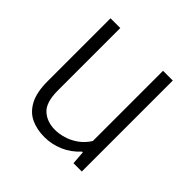

<svg xmlns="http://www.w3.org/2000/svg" viewBox="-148 -671 808 808"><g transform="rotate(45 256.0 -267.0)"><path d="M224 9Q179.5 9 144.2 -7.5Q109 -24 88.5 -62.8Q68 -101.5 68 -168V-541.5H126V-169.5Q126 -99 156.5 -71.5Q187 -44 234.5 -44Q258 -44 284.8 -51.8Q311.5 -59.5 336.8 -77Q362 -94.5 380.5 -123.5V-541.5H438.5V0H389L384.5 -60H380Q348.5 -25.5 308 -8.2Q267.5 9 224 9Z"/></g></svg>

Font: Encode Sans SemiCondensed Light
Style: Regular
Weight: 300
Width: 4
Designer: Multiple Designers
Foundry: Impallari Type
Version: Version 3.002